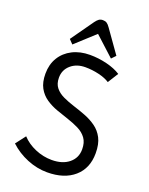

<svg xmlns="http://www.w3.org/2000/svg" viewBox="-168 -992 847 1093"><g transform="rotate(20 255.5 -445.5)"><path d="M257 16Q196 16 136 -8.5Q76 -33 30 -76L76 -136Q108 -101 157 -80Q206 -59 258 -59Q323 -59 362 -91Q401 -123 401 -175Q401 -216 382.5 -241.5Q364 -267 333 -282.5Q302 -298 265.5 -310Q229 -322 192.5 -335Q156 -348 125 -369Q94 -390 75.5 -423.5Q57 -457 57 -509Q57 -565 82.5 -607Q108 -649 154 -672.5Q200 -696 260 -696Q312 -696 362.5 -683.5Q413 -671 447 -649L407 -585Q381 -602 340.5 -611.5Q300 -621 259 -621Q206 -621 171.5 -591Q137 -561 137 -514Q137 -477 155.5 -454Q174 -431 205 -416.5Q236 -402 272.5 -390.5Q309 -379 345.5 -365Q382 -351 413 -329Q444 -307 462.5 -271.5Q481 -236 481 -180Q481 -89 421 -36.5Q361 16 257 16ZM144 -717 120 -742 217 -879Q228 -894 237.5 -900.5Q247 -907 261 -907Q275 -907 284.5 -901Q294 -895 305 -879L402 -742L378 -717L261 -824Z"/></g></svg>

Font: Imprima
Style: Regular
Weight: 400
Designer: Eduardo Tunni
Foundry: Eduardo Tunni
Version: Version 1.002; ttfautohint (v1.8.4.7-5d5b);gftools[0.9.23]